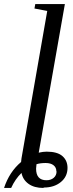

<svg xmlns="http://www.w3.org/2000/svg" viewBox="-65 -712 362 947"><path d="M151 213 149 215Q104 215 76 195Q48 175 41 141Q10 171 -10 215H-45Q-19 136 39 87L41 69L168 -658L105 -670L109 -692H255L126 41Q148 36 165 36Q218 36 243 58Q268 80 268 116Q268 159 235 186Q202 213 151 213ZM214 133H213Q213 114 199 103Q185 92 160 92Q134 92 115 98L113 120Q113 177 164 177Q186 177 200 165Q214 153 214 133Z"/></svg>

Font: Libra Serif Modern
Style: Italic
Weight: 400
Italic angle: -12°
Designer: Stefan Peev, Context Ltd
Foundry: Stefan Peev, Context Ltd
Version: Version 1.000